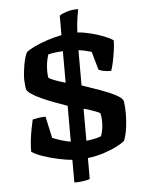

<svg xmlns="http://www.w3.org/2000/svg" viewBox="-55 -725 683 885"><g transform="rotate(-5 286.5 -282.5)"><path d="M253 115V10Q227 8 189.5 0Q152 -8 118.5 -19.5Q85 -31 67 -44Q67 -68 70 -95.5Q73 -123 78 -148.5Q83 -174 87 -191Q95 -193 111.5 -196Q128 -199 147 -199L169 -99Q183 -93 206.5 -85.5Q230 -78 253 -74V-240Q225 -250 194 -261.5Q163 -273 135.5 -285.5Q108 -298 89.5 -310.5Q71 -323 68 -334Q67 -343 65.5 -355Q64 -367 64 -377Q64 -407 70.5 -444.5Q77 -482 88 -503Q101 -514 127.5 -526.5Q154 -539 187.5 -550Q221 -561 253 -567V-657Q263 -665 286 -672.5Q309 -680 340 -680Q338 -669 333.5 -641.5Q329 -614 327 -573Q356 -571 388 -563Q420 -555 448 -544Q476 -533 491 -522Q491 -502 487 -474Q483 -446 477.5 -421Q472 -396 467 -383Q444 -383 429.5 -386.5Q415 -390 409 -394L385 -478Q372 -482 357.5 -485.5Q343 -489 325 -491V-328Q370 -313 411.5 -298Q453 -283 481 -268Q509 -253 513 -239Q515 -225 516 -212Q517 -199 517 -182Q517 -150 512.5 -116Q508 -82 498 -57Q489 -48 463.5 -34.5Q438 -21 402 -9Q366 3 325 8V105Q318 108 298.5 111.5Q279 115 253 115ZM325 -72Q346 -74 364 -78Q382 -82 394 -87Q399 -100 402 -117.5Q405 -135 405 -151Q405 -162 404 -173Q403 -184 400 -193Q397 -196 382.5 -201.5Q368 -207 352 -212.5Q336 -218 325 -220ZM253 -347V-493Q236 -492 219 -490Q202 -488 185 -484Q179 -466 176 -447Q173 -428 173 -409Q173 -402 173.5 -393Q174 -384 176 -376Q181 -372 202.5 -363.5Q224 -355 253 -347Z"/></g></svg>

Font: Texturina Medium 12pt
Style: Bold
Weight: 700
Version: Version 1.002